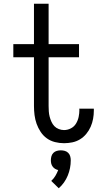

<svg xmlns="http://www.w3.org/2000/svg" viewBox="-20 -755 540 1023"><path d="M321 8Q297 8 273 2Q249 -4 229.5 -18Q210 -32 196.5 -52.5Q183 -73 175 -95.5Q167 -118 164 -142Q161 -166 161 -190V-450H51V-520H161V-735H239V-520H401V-450H239V-190Q239 -176 240 -161.5Q241 -147 244.5 -133.5Q248 -120 254 -106.5Q260 -93 269.5 -83Q279 -73 293 -67.5Q307 -62 321 -62Q340 -62 357.5 -71Q375 -80 385 -96.5Q395 -113 399 -132Q403 -151 403 -170Q403 -171 402.5 -173Q402 -175 402 -176H480Q480 -174 480 -171.5Q480 -169 480 -166Q480 -144 476 -122Q472 -100 463 -79.5Q454 -59 439.5 -41.5Q425 -24 406 -12.5Q387 -1 365 3.5Q343 8 321 8ZM293 248 253 209Q266 197 275 182Q284 167 290 151Q281 149 273.5 144.5Q266 140 260.5 132.5Q255 125 253 116.5Q251 108 251 99Q251 88 254 77.5Q257 67 264.5 59.5Q272 52 282.5 49Q293 46 304 46Q315 46 325.5 49Q336 52 343.5 59.5Q351 67 354 77.5Q357 88 357 99Q357 120 353 140.5Q349 161 341 180.5Q333 200 321 217Q309 234 293 248Z"/></svg>

Font: Zed Mono
Style: Regular
Weight: 400
Monospace: yes
Designer: Belleve Invis
Foundry: Belleve Invis
Version: Version 1.0.0; ttfautohint (v1.8.4)